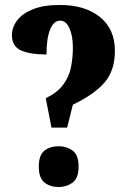

<svg xmlns="http://www.w3.org/2000/svg" viewBox="-20 -744 520 772"><path d="M164 -349Q211 -372 234.5 -404Q258 -436 265.5 -474Q273 -512 273 -552Q273 -599 259.5 -630Q246 -661 222 -661Q196 -661 181.5 -625.5Q167 -590 167 -525Q100 -525 64 -541.5Q28 -558 28 -603Q28 -634 48.5 -661.5Q69 -689 111.5 -706.5Q154 -724 221 -724Q322 -724 382 -675.5Q442 -627 442 -540Q442 -461 401 -413Q360 -365 273 -323L250 -231H187ZM216 8Q182 8 159 -10Q136 -28 136 -74Q136 -121 159 -138.5Q182 -156 216 -156Q248 -156 272 -138.5Q296 -121 296 -74Q296 -28 272 -10Q248 8 216 8Z"/></svg>

Font: Noto Serif Lao ExtraCondensed Black
Style: Regular
Weight: 900
Width: 2
Designer: Monotype Design Team
Foundry: Monotype Imaging Inc.
Version: Version 2.003; ttfautohint (v1.8.4.7-5d5b)